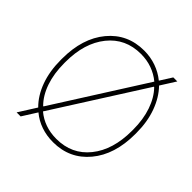

<svg xmlns="http://www.w3.org/2000/svg" viewBox="-199 -890 1086 1086"><g transform="rotate(45 344.5 -346.5)"><path d="M653.3 -351.1Q653.3 -187 571 -88.4Q488.8 10.3 356.4 10.3Q305.2 10.3 260.3 -5.1Q215.3 -20.5 179.2 -50.8L124 36.6H91.8L158.7 -69.3Q110.4 -117.2 84.5 -189Q58.6 -260.7 58.6 -351.1V-359.9Q58.6 -523.4 140.6 -622.3Q222.7 -721.2 355.5 -721.2Q406.2 -721.2 451.7 -705.1Q497.1 -689 533.7 -659.2L578.6 -730H610.8L554.2 -640.6Q601.1 -592.3 627.2 -520.5Q653.3 -448.7 653.3 -359.9ZM85.4 -351.1Q85.4 -268.6 107.9 -202.9Q130.4 -137.2 172.4 -95.2L175.3 -94.7L519.5 -637.2Q486.3 -665 444.8 -679.9Q403.3 -694.8 355.5 -694.8Q232.4 -694.8 158.9 -603.3Q85.4 -511.7 85.4 -360.8ZM627 -360.8Q627 -441.9 604.5 -507.3Q582 -572.8 541 -614.7L538.1 -615.2L193.4 -72.8Q226.6 -44.9 267.6 -30.5Q308.6 -16.1 356.4 -16.1Q480 -16.1 553.5 -107.7Q627 -199.2 627 -351.1Z"/></g></svg>

Font: TypoPRO Roboto Slab
Style: Thin
Weight: 250
Designer: Google
Version: Version 1.100263; 2013; ttfautohint (v0.94.20-1c74) -l 8 -r 